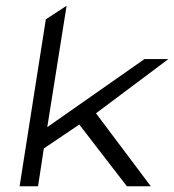

<svg xmlns="http://www.w3.org/2000/svg" viewBox="-20 -656 604 666"><path d="M48 -10H112L132 -141L255 -224L420 -10H503L313 -263L564 -451H481L144 -215L211 -636L139 -589Z"/></svg>

Font: Charger Sport
Style: LitExtObl
Weight: 300
Designer: Jasper
Foundry: Cannot Into Space Fonts
Version: Version 1.1